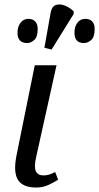

<svg xmlns="http://www.w3.org/2000/svg" viewBox="-20 -827 442 856"><path d="M141 9Q82 9 60.5 -24.5Q39 -58 53 -131L135 -536H232L141 -126Q131 -82 140 -63.5Q149 -45 173 -45Q189 -45 200.5 -49Q212 -53 226 -60L239 -26Q218 -12 194 -1.5Q170 9 141 9ZM210 -606 178 -614 205 -766Q210 -798 228.5 -804.5Q247 -811 269.5 -802Q292 -793 309 -776L308 -764ZM354 -635Q312 -635 312 -681Q312 -708 325 -725.5Q338 -743 361 -743Q379 -743 390.5 -732Q402 -721 402 -697Q402 -662 386.5 -648.5Q371 -635 354 -635ZM101 -635Q81 -635 69.5 -646Q58 -657 58 -681Q58 -708 71.5 -725.5Q85 -743 107 -743Q125 -743 136.5 -732Q148 -721 148 -697Q148 -662 132.5 -648.5Q117 -635 101 -635Z"/></svg>

Font: Noto Serif Condensed
Style: Italic
Weight: 400
Width: 3
Italic angle: -12°
Designer: Monotype Design Team
Foundry: Monotype Imaging Inc.
Version: Version 2.014; ttfautohint (v1.8.4.7-5d5b)